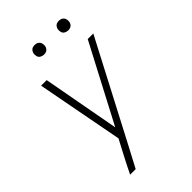

<svg xmlns="http://www.w3.org/2000/svg" viewBox="-273 -821 1121 1121"><g transform="rotate(-45 288.0 -260.0)"><path d="M104 205H150L227 59L535 -530H489L238 -52L150 -530H104L206 7L158 98Q144 125 130.5 151.5Q117 178 104 205ZM445 -646Q454 -646 462.5 -649Q471 -652 476.5 -659.5Q482 -667 484 -676Q486 -688 482.5 -700Q479 -712 468.5 -718.5Q458 -725 445 -725Q436 -725 427.5 -722Q419 -719 413.5 -711Q408 -703 406 -695Q404 -682 407.5 -670Q411 -658 422 -652Q433 -646 445 -646ZM245 -646Q254 -646 262.5 -649Q271 -652 276.5 -659.5Q282 -667 284 -676Q286 -688 282.5 -700Q279 -712 268.5 -718.5Q258 -725 245 -725Q236 -725 227.5 -722Q219 -719 213.5 -711Q208 -703 206 -695Q204 -682 207.5 -670Q211 -658 222 -652Q233 -646 245 -646Z"/></g></svg>

Font: Iosevka Sparkle XLtObl
Style: Regular
Weight: 200
Italic angle: -9°
Designer: Belleve Invis
Foundry: Belleve Invis
Version: Version 4.5.0; ttfautohint (v1.8.3)